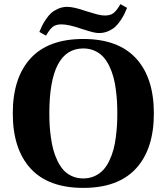

<svg xmlns="http://www.w3.org/2000/svg" viewBox="-20 -896 808 931"><path d="M219.2 -346.2Q219.2 -316.9 220.7 -290.3Q222.2 -263.7 226.6 -231Q231 -198.2 238.3 -170.9Q245.6 -143.6 258.3 -116.9Q271 -90.3 287.6 -71.8Q304.2 -53.2 328.9 -42Q353.5 -30.8 383.8 -30.8Q414.1 -30.8 439 -42.2Q463.9 -53.7 480.7 -72Q497.6 -90.3 510.3 -117.2Q522.9 -144 530.3 -171.1Q537.6 -198.2 541.7 -231Q545.9 -263.7 547.4 -290.3Q548.8 -316.9 548.8 -346.2Q548.8 -375.5 547.4 -402.1Q545.9 -428.7 541.7 -461.4Q537.6 -494.1 530.3 -521.2Q522.9 -548.3 510.3 -575Q497.6 -601.6 480.7 -620.1Q463.9 -638.7 439 -649.9Q414.1 -661.1 383.8 -661.1Q219.2 -661.1 219.2 -346.2ZM128.2 -79.1Q42 -173.3 42 -346.2Q42 -519 128.2 -613Q214.4 -707 383.8 -707Q553.2 -707 639.6 -613Q726.1 -519 726.1 -346.2Q726.1 -173.3 639.6 -79.1Q553.2 15.1 383.8 15.1Q214.4 15.1 128.2 -79.1ZM170.9 -741.2Q178.2 -758.8 184.1 -771Q189.9 -783.2 202.6 -802.2Q215.3 -821.3 228.5 -833Q241.7 -844.7 262.2 -853.8Q282.7 -862.8 306.2 -862.8Q337.9 -862.8 397.9 -841.8Q402.8 -840.3 417 -836.2Q431.2 -832 437.5 -830.1Q443.8 -828.1 454.6 -825.4Q465.3 -822.8 473.4 -821.8Q481.4 -820.8 488.8 -820.8Q515.6 -820.8 531 -833Q546.4 -845.2 564 -876L596.2 -857.9Q588.9 -840.3 583 -828.1Q577.1 -815.9 564.5 -796.9Q551.8 -777.8 538.6 -765.9Q525.4 -753.9 504.9 -744.9Q484.4 -735.8 460.9 -735.8Q453.6 -735.8 445.8 -736.8Q438 -737.8 427.7 -740.5Q417.5 -743.2 411.1 -745.1Q404.8 -747.1 391.4 -751.2Q377.9 -755.4 373 -756.8Q313 -777.8 277.8 -777.8Q251 -777.8 235.8 -765.9Q220.7 -753.9 203.1 -723.1Z"/></svg>

Font: Linguistics Pro
Style: Bold
Weight: 700
Designer: Stefan Peev, Context Ltd
Foundry: Stefan Peev, Context Ltd
Version: Version 001.000